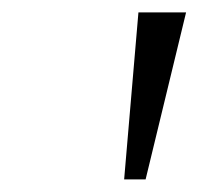

<svg xmlns="http://www.w3.org/2000/svg" viewBox="-20 -747 316 305"><path d="M177.2 -462 199.9 -727.3H275.6L211.3 -462Z"/></svg>

Font: Karasuma Gothic
Style: Light Italic
Weight: 300
Italic angle: 9.39998°
Designer: Rasmus Andersson / Ryoko Nishizuka
Foundry: rsms
Version: Version 1.00